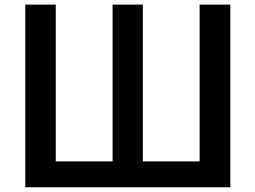

<svg xmlns="http://www.w3.org/2000/svg" viewBox="-20 -792 1080 812"><path d="M86.9 0V-772.5H215.8V-109.4H456.1V-772.5H584V-109.4H824.2V-772.5H954.1V0Z"/></svg>

Font: Gothic A1
Style: Bold
Weight: 700
Version: Version 2.50